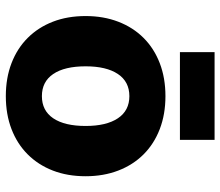

<svg xmlns="http://www.w3.org/2000/svg" viewBox="-70 -694 775 676"><g transform="rotate(90 318.0 -355.5)"><path d="M318 12Q254 12 202 -8Q150 -28 113 -65Q76 -102 56 -153.5Q36 -205 36 -269Q36 -332 56 -384Q76 -436 113 -473Q150 -510 202 -530Q254 -550 318 -550Q382 -550 434 -530Q486 -510 523 -473Q560 -436 580 -384Q600 -332 600 -269Q600 -205 580 -153.5Q560 -102 523 -65Q486 -28 434 -8Q382 12 318 12ZM318 -115Q369 -115 396 -155Q423 -195 423 -269Q423 -342 396 -382.5Q369 -423 318 -423Q267 -423 240 -382.5Q213 -342 213 -269Q213 -195 240 -155Q267 -115 318 -115ZM163 -601V-723H472V-601Z"/></g></svg>

Font: Geist ExtBd
Style: Regular
Weight: 400
Designer: Basement.studio, Andrés Briganti, Mateo Zaragoza
Foundry: Basement.studio, Vercel, Andrés Briganti, Guido Ferreyra, Mateo Zaragoza
Version: Version 1.401